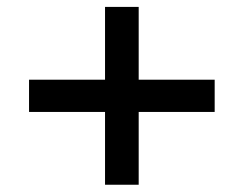

<svg xmlns="http://www.w3.org/2000/svg" viewBox="-20 -604 688 542"><path d="M276.5 -82.5V-288H62V-379H276.5V-584.5H371.5V-379H586V-288H371.5V-82.5Z"/></svg>

Font: Geologica Medium
Style: Regular
Weight: 500
Designer: Sindre Bremnes, Frode Helland
Foundry: Monokrom Skriftforlag AS
Version: Version 1.010;gftools[0.9.28]